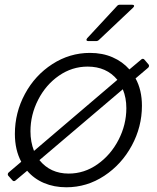

<svg xmlns="http://www.w3.org/2000/svg" viewBox="-20 -783 665 813"><path d="M609 -510Q611 -508 611 -504Q611 -499 607 -496L554 -451Q581 -402 581 -335Q581 -246 538 -166.5Q495 -87 421.5 -38.5Q348 10 261 10Q209 10 166.5 -8Q124 -26 95 -60L46 -19Q43 -16 39 -16Q35 -16 32 -20L15 -39Q13 -41 13 -45Q13 -50 17 -53L70 -98Q43 -148 43 -216Q43 -306 85.5 -385Q128 -464 201.5 -511.5Q275 -559 361 -559Q414 -559 456.5 -540.5Q499 -522 528 -489L578 -531Q581 -534 585 -534Q589 -534 592 -530ZM124 -144 477 -445Q431 -501 351 -501Q285 -501 229.5 -462.5Q174 -424 141.5 -360.5Q109 -297 109 -227Q109 -182 124 -144ZM500 -405 147 -105Q193 -48 271 -48Q337 -48 393 -87.5Q449 -127 482 -191Q515 -255 515 -325Q515 -369 500 -405ZM354 -609Q348 -609 346.5 -612.5Q345 -616 349 -621L476 -758Q480 -763 488 -763H539Q546 -763 547.5 -759.5Q549 -756 544 -751L399 -614Q394 -609 387 -609Z"/></svg>

Font: Open Sauce Two Light Italic
Style: Regular
Weight: 300
Italic angle: -10°
Designer: Alfredo Marco Pradil
Foundry: Creative Sauce Fz LLC
Version: Version 1.477